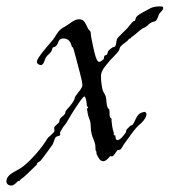

<svg xmlns="http://www.w3.org/2000/svg" viewBox="-73 -474 529 599"><path d="M435 -453C431 -454 427 -454 423 -454C409 -454 398 -450 392 -446C383 -441 361 -430 355 -424C350 -419 350 -414 348 -409C347 -409 341 -407 341 -406C336 -401 331 -394 326 -388C317 -378 297 -360 293 -354C289 -347 291 -336 286 -329C285 -328 280 -327 278 -326C258 -313 265 -310 261 -304C259 -302 255 -302 253 -300C251 -298 252 -292 250 -289C244 -284 240 -281 236 -281C225 -281 217 -333 213 -351C210 -361 211 -372 209 -376C208 -378 204 -381 202 -384C194 -400 190 -414 174 -414C158 -414 142 -398 136 -395C129 -390 123 -388 118 -384C106 -375 99 -358 93 -351C79 -334 42 -294 42 -281C42 -275 50 -271 54 -271C65 -271 67 -292 71 -296C77 -305 86 -308 89 -318C92 -331 93 -324 100 -329C113 -339 105 -354 126 -354C143 -354 149 -338 151 -329C152 -326 154 -327 155 -326C159 -314 162 -299 166 -286C173 -258 184 -222 184 -208C184 -199 172 -188 162 -173C159 -169 161 -166 158 -162C150 -146 137 -135 133 -129C130 -126 132 -122 129 -118C126 -113 118 -109 114 -103C112 -100 113 -95 111 -92C105 -85 96 -80 96 -75C96 -72 97 -68 97 -66C97 -60 78 -47 75 -42C58 -13 24 26 -2 46C-23 62 -53 68 -53 93C-53 98 -48 104 -42 104C-41 105 -40 105 -39 105C-26 105 -20 90 -13 90C-9 90 -11 87 -9 86C5 77 17 63 27 54C30 51 42 40 42 39C42 32 50 31 53 28C69 9 89 -21 89 -20C94 -26 97 -41 100 -45C105 -51 115 -49 115 -54C115 -56 114 -58 114 -59C114 -62 120 -71 122 -74C124 -79 129 -83 133 -89C143 -106 157 -130 169 -147C171 -150 186 -173 190 -173C196 -173 198 -146 198 -144C199 -141 202 -140 202 -140C202 -138 200 -135 198 -135C200 -128 200 -121 202 -114C204 -106 208 -99 209 -92C211 -83 209 -70 213 -56C215 -46 222 -34 224 -23C226 -10 223 -5 228 -1C228 -1 228 0 228 0C228 2 228 4 228 5V6C234 18 239 29 249 29C260 29 269 13 272 13C273 13 275 14 277 14C281 14 291 -3 293 -5C296 -7 301 -5 304 -9C308 -13 311 -21 315 -26C332 -49 349 -75 362 -85C369 -90 384 -106 384 -118C384 -121 382 -122 380 -125C352 -123 352 -100 341 -85C339 -83 335 -83 333 -81C329 -77 325 -73 322 -70C320 -67 321 -62 319 -60C311 -49 302 -37 293 -37C286 -37 288 -52 286 -52H283C282 -52 282 -53 282 -54C282 -55 282 -57 282 -59V-60C278 -69 275 -94 275 -96V-97C275 -99 275 -100 275 -102C275 -106 272 -106 271 -107C267 -116 270 -122 268 -132C267 -136 265 -134 264 -136C258 -147 260 -160 257 -173C254 -181 247 -190 246 -198C242 -217 242 -235 242 -236C242 -255 257 -269 264 -278C275 -293 300 -313 300 -322C300 -331 323 -344 326 -348C328 -350 329 -354 333 -354C337 -355 335 -357 337 -358C351 -367 359 -377 370 -384C374 -387 380 -388 384 -392C388 -394 392 -400 396 -402C403 -407 410 -406 413 -409C419 -415 420 -424 424 -431C428 -437 436 -442 436 -449C436 -450 436 -452 435 -453ZM198 -136V-135Z"/></svg>

Font: Jim Nightshade
Style: Regular
Weight: 400
Designer: Astigmatic (AOETI)
Foundry: Astigmatic (AOETI)
Version: Version 1.000